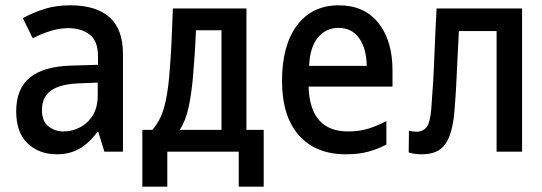

<svg xmlns="http://www.w3.org/2000/svg" viewBox="-20 -571 2040 723"><path d="M194 10Q127 10 84 -31Q41 -72 41 -152Q41 -237 92.5 -279Q144 -321 248 -324L349 -327V-359Q349 -417 317.5 -441Q286 -465 237 -465Q204 -465 170.5 -454.5Q137 -444 103 -427L66 -503Q110 -526 151.5 -538.5Q193 -551 245 -551Q342 -551 392.5 -506Q443 -461 443 -368V0H373L350 -75H347Q317 -33 280 -11.5Q243 10 194 10ZM219 -76Q251 -76 280.5 -91Q310 -106 329 -136Q348 -166 348 -213V-260L275 -257Q205 -254 171.5 -229.5Q138 -205 138 -157Q138 -114 162.5 -95Q187 -76 219 -76Z M516 132V-82H554Q585 -119 598 -166.5Q611 -214 617 -281Q619 -308 621.5 -339Q624 -370 626 -417Q628 -464 631 -539H908V-82H973V132H879V0H610V132ZM707 -285Q701 -216 690 -166Q679 -116 657 -82H814V-457H718Q716 -409 713 -365Q710 -321 707 -285Z M1282 10Q1169 10 1105.5 -61.5Q1042 -133 1042 -267Q1042 -400 1098.5 -475.5Q1155 -551 1256 -551Q1352 -551 1405 -484.5Q1458 -418 1458 -306V-245H1142Q1147 -76 1291 -76Q1334 -76 1368.5 -87Q1403 -98 1435 -115V-27Q1404 -10 1367.5 0Q1331 10 1282 10ZM1144 -323H1361Q1360 -388 1332.5 -427Q1305 -466 1255 -466Q1207 -466 1177 -429.5Q1147 -393 1144 -323Z M1569 10Q1540 10 1519 3L1520 -79Q1533 -75 1548 -75Q1573 -75 1586.5 -92.5Q1600 -110 1604 -161Q1608 -211 1611 -262Q1614 -313 1616.5 -378.5Q1619 -444 1624 -539H1946V0H1850V-454H1708Q1704 -386 1702 -335.5Q1700 -285 1697.5 -241.5Q1695 -198 1691 -150Q1684 -67 1657 -28.5Q1630 10 1569 10Z"/></svg>

Font: Noto Sans Mono ExtraCondensed Medium
Style: Regular
Weight: 500
Width: 2
Designer: Monotype Design Team
Foundry: Monotype Imaging Inc.
Version: Version 2.014